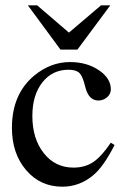

<svg xmlns="http://www.w3.org/2000/svg" viewBox="-20 -694 484 724"><path d="M396 -674 272 -507H208L85 -674H120L240 -571L361 -674ZM398 -156 412 -147Q369 -63 330 -32Q279 10 215 10Q132 10 78.5 -52.5Q25 -115 25 -212Q25 -339 109 -409Q171 -460 244 -460Q307 -460 352.5 -429.5Q398 -399 398 -357Q398 -340 384 -327.5Q370 -315 351 -315Q316 -315 303 -361L297 -383Q289 -411 277 -421Q265 -431 238 -431Q177 -431 139.5 -383Q102 -335 102 -257Q102 -171 145 -116.5Q188 -62 257 -62Q300 -62 331 -82.5Q362 -103 398 -156Z"/></svg>

Font: STIX MathJax Latin
Style: Regular
Weight: 400
Designer: MicroPress Inc., with final additions and corrections provided by Coen Hoffman, Elsevier (retired)
Version: Version 1.1.1